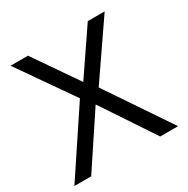

<svg xmlns="http://www.w3.org/2000/svg" viewBox="-151 -796 913 931"><g transform="rotate(-30 305.0 -330.0)"><path d="M345.5 -355 585 0H485L291.5 -291L98.5 0H4.5L240.5 -355L28 -660H125.5L294 -415.5L460.5 -660H555Z"/></g></svg>

Font: League Spartan
Style: Regular
Weight: 350
Foundry: The League of Moveable Type
Version: Version 2.002